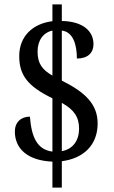

<svg xmlns="http://www.w3.org/2000/svg" viewBox="-20 -780 520 879"><path d="M220 -40V79H263V-42C364 -55 427 -117 427 -215C427 -305 367 -359 263 -411V-640C316 -634 332 -573 332 -512C383 -512 408 -539 408 -578C408 -635 363 -682 263 -684V-760H220V-683C131 -672 68 -615 68 -523C68 -437 106 -385 220 -330V-86C149 -95 124 -154 117 -246C76 -246 48 -220 48 -178C48 -101 104 -45 220 -40ZM220 -640V-434C173 -461 152 -489 152 -544C152 -595 178 -631 220 -640ZM263 -88V-309C319 -278 342 -244 342 -191C342 -137 314 -97 263 -88Z"/></svg>

Font: Noto Serif Devanagari Condensed Medium
Style: Regular
Weight: 500
Width: 3
Designer: Universal Thirst, Indian Type Foundry and the Monotype Design Team
Foundry: Monotype Imaging Inc.
Version: Version 2.004